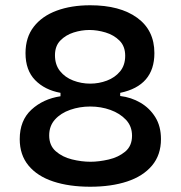

<svg xmlns="http://www.w3.org/2000/svg" viewBox="-20 -695 687 730"><path d="M323 15Q243 15 182.5 -5Q122 -25 88.5 -65.5Q55 -106 55 -166Q55 -237 99.5 -278Q144 -319 210 -329V-342Q150 -353 113.5 -390.5Q77 -428 77 -493Q77 -553 108.5 -593.5Q140 -634 195.5 -654.5Q251 -675 323 -675Q436 -675 501.5 -627.5Q567 -580 567 -493Q567 -369 437 -342V-330Q479 -325 514 -304.5Q549 -284 570.5 -249.5Q592 -215 592 -166Q592 -106 558 -65.5Q524 -25 463.5 -5Q403 15 323 15ZM323 -377Q356 -377 386.5 -388.5Q417 -400 436.5 -423.5Q456 -447 456 -483Q456 -519 434.5 -540.5Q413 -562 381.5 -571.5Q350 -581 320 -581Q290 -581 260 -571.5Q230 -562 209.5 -541Q189 -520 189 -485Q189 -449 208 -425Q227 -401 258 -389Q289 -377 323 -377ZM324 -80Q356 -80 393 -88.5Q430 -97 456 -118.5Q482 -140 482 -179Q482 -215 459 -239.5Q436 -264 400 -277Q364 -290 323 -290Q283 -290 247 -277.5Q211 -265 189 -240.5Q167 -216 167 -180Q167 -142 192 -120Q217 -98 253.5 -89Q290 -80 324 -80Z"/></svg>

Font: Bricolage Grotesque 10pt Medium
Style: Regular
Weight: 500
Designer: Mathieu Triay
Foundry: Atelier Triay
Version: Version 1.000; ttfautohint (v1.8.4.7-5d5b);gftools[0.9.32]